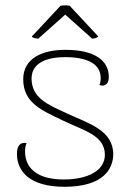

<svg xmlns="http://www.w3.org/2000/svg" viewBox="-20 -704 500 736"><path d="M127 -556 230 -648 333 -556C339 -556 351 -558 357 -564L247 -682C235 -684 224 -684 212 -682L102 -564C105 -558 121 -556 127 -556ZM227 12C378 12 414 -58 414 -113C414 -205 319 -231 237 -269C166 -302 101 -327 101 -403C101 -465 163 -485 229 -485C314 -485 366 -460 366 -404C366 -396 365 -387 361 -378C370 -375 378 -375 384 -379C394 -385 397 -395 397 -410C397 -473 341 -513 231 -513C144 -513 69 -482 69 -400C69 -308 143 -280 221 -242C299 -204 382 -186 382 -111C382 -50 317 -16 224 -16C137 -16 76 -49 76 -124C76 -138 78 -146 82 -156C56 -159 45 -145 45 -114C45 -47 94 12 227 12Z"/></svg>

Font: Arima Koshi Thin
Style: Regular
Weight: 250
Designer: Joana Correia and Natanael Gama
Foundry: NDISCOVER
Version: Version 1.019;PS 001.019;hotconv 1.0.88;makeotf.lib2.5.64775